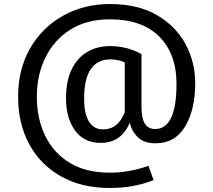

<svg xmlns="http://www.w3.org/2000/svg" viewBox="-20 -721 1060 954"><path d="M525 213Q385 213 282.5 155Q180 97 125 -5Q70 -107 70 -240Q70 -378 130 -481.5Q190 -585 293.5 -643Q397 -701 526 -701Q665 -701 759.5 -646Q854 -591 902 -501.5Q950 -412 950 -307Q950 -177 900 -93Q850 -9 753 -9Q695 -9 664 -40Q633 -71 625 -112Q583 -11 481 -11Q397 -11 352.5 -73Q308 -135 308 -231Q308 -319 336.5 -377Q365 -435 414.5 -463.5Q464 -492 526 -492Q612 -492 683 -452V-193Q683 -134 699.5 -107Q716 -80 751 -80Q857 -80 857 -305Q857 -453 771.5 -539Q686 -625 526 -625Q411 -625 330 -574Q249 -523 206 -436Q163 -349 163 -240Q163 -133 204 -47.5Q245 38 325.5 87.5Q406 137 526 137Q621 137 718 103L743 174Q646 213 525 213ZM492 -78Q567 -78 600 -164V-411Q567 -426 529 -426Q398 -426 398 -231Q398 -154 422.5 -116Q447 -78 492 -78Z"/></svg>

Font: Trujillo
Style: Regular
Weight: 400
Designer: Fira Sans original fonts by bBox Type GmbH, Carrois Corporate GbR, & Edenspiekermann AG / Changes by Cristiano Sobral
Foundry: Fira Sans original fonts by bBox Type GmbH, Carrois Corporate GbR, & Edenspiekermann AG / Changes by Cristiano Sobral
Version: Version 4.301;October 17, 2021;FontCreator 14.0.0.2814 64-bi